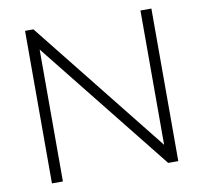

<svg xmlns="http://www.w3.org/2000/svg" viewBox="-79 -795 931 880"><g transform="rotate(-10 386.5 -355.0)"><path d="M634 0 144 -614V0H93V-710H132L630 -85V-710H681V0Z"/></g></svg>

Font: Raleway
Style: Light
Weight: 300
Designer: Matt McInerney, Pablo Impallari, Rodrigo Fuenzalida
Foundry: Matt McInerney, Pablo Impallari, Rodrigo Fuenzalida
Version: Version 3.000